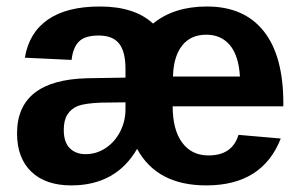

<svg xmlns="http://www.w3.org/2000/svg" viewBox="-20 -558 929 588"><path d="M839.8 -133.8Q783.7 9.8 611.8 9.8Q460.4 9.8 399.9 -102.1Q335 9.8 198.2 9.8Q119.6 9.8 75.9 -32.2Q32.2 -74.2 32.2 -149.4Q32.2 -313 247.1 -318.4L364.3 -320.3V-347.2Q364.3 -399.9 344.7 -424.6Q325.2 -449.2 282.2 -449.2Q240.7 -449.2 222.2 -431.2Q203.6 -413.1 199.2 -374.5L56.2 -381.3Q68.8 -458 126.7 -498Q184.6 -538.1 286.1 -538.1Q392.1 -538.1 448.7 -485.8Q512.7 -538.1 613.8 -538.1Q727.5 -538.1 787.6 -462.6Q847.7 -387.2 847.7 -241.7V-232.4H508.8Q508.8 -161.1 537.6 -121.6Q566.4 -82 618.7 -82Q691.4 -82 710.4 -145ZM714.8 -323.7Q710.9 -387.7 684.1 -419.7Q657.2 -451.7 611.8 -451.7Q563.5 -451.7 537.4 -418Q511.2 -384.3 509.8 -323.7ZM175.3 -160.2Q175.3 -122.6 193.6 -104.2Q211.9 -85.9 242.2 -85.9Q275.9 -85.9 304.2 -105Q332.5 -124 348.4 -155.8Q364.3 -187.5 364.3 -222.7V-244.6L290 -243.7Q239.7 -241.7 218.3 -233.4Q197.3 -224.6 186.3 -207Q175.3 -189.5 175.3 -160.2Z"/></svg>

Font: Arimo
Style: Bold
Weight: 700
Designer: Steve Matteson
Foundry: Monotype Imaging Inc.
Version: Version 1.33